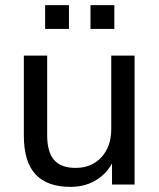

<svg xmlns="http://www.w3.org/2000/svg" viewBox="-20 -720 622 749"><path d="M255 9Q164 9 118.5 -40Q73 -89 73 -191V-503H164V-193Q164 -127 191 -96Q218 -65 275 -65Q337 -65 375.5 -106.5Q414 -148 414 -217V-503H505V0H417V-111H430Q409 -54 363 -22.5Q317 9 255 9ZM333 -607V-700H426V-607ZM156 -607V-700H249V-607Z"/></svg>

Font: Mulish ExtraLight Medium
Style: Regular
Weight: 500
Version: Version 3.603